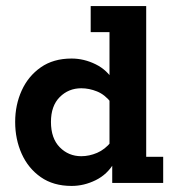

<svg xmlns="http://www.w3.org/2000/svg" viewBox="-20 -603 574 633"><path d="M216 10Q156 10 114.5 -19Q73 -48 51.5 -96Q30 -144 30 -201Q30 -257 51.5 -304.5Q73 -352 114.5 -381Q156 -410 216 -410Q257 -410 295.5 -391Q334 -372 356 -334L341 -332V-497H279V-583H462V-86H518V0H350V-75L356 -66Q334 -28 295.5 -9Q257 10 216 10ZM248 -88Q274 -88 300 -99Q326 -110 347 -136L341 -90V-305L347 -264Q326 -291 300 -301.5Q274 -312 248 -312Q206 -312 177 -283Q148 -254 148 -201Q148 -147 177 -117.5Q206 -88 248 -88Z"/></svg>

Font: Rokkitt SemiBold
Style: Bold
Weight: 700
Version: Version 3.103